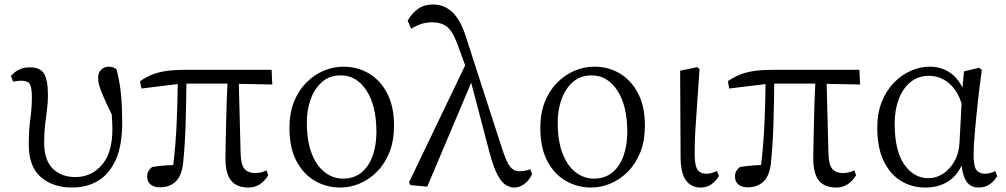

<svg xmlns="http://www.w3.org/2000/svg" viewBox="-20 -827 4511 861"><path d="M39 -461 29 -486Q44 -504 65 -514.5Q86 -525 114 -525Q161 -525 178 -496Q195 -467 195 -400Q195 -365 190.5 -333Q186 -301 182 -266Q178 -231 178 -187Q178 -110 216 -71.5Q254 -33 318 -33Q390 -33 437 -87.5Q484 -142 484 -247Q484 -275 481 -314Q454 -369 441 -400Q428 -431 424 -447.5Q420 -464 420 -478Q420 -502 434 -515Q448 -528 468 -528Q491 -528 503 -515Q518 -456 523 -400Q528 -344 528 -277Q528 -174 499 -110Q470 -46 419.5 -16Q369 14 303 14Q218 14 163.5 -32.5Q109 -79 109 -179Q109 -243 116 -294Q123 -345 123 -391Q123 -432 114.5 -448.5Q106 -465 75 -465Q66 -465 56.5 -463.5Q47 -462 39 -461Z M1051 -451 1059 -141Q1060 -88 1076.5 -69.5Q1093 -51 1123 -51Q1151 -51 1175 -63L1183 -41Q1149 14 1094 14Q1042 14 1016.5 -17Q991 -48 991 -116Q991 -142 992 -184Q993 -226 994 -274Q995 -322 996.5 -369Q998 -416 1000 -452H816Q815 -364 812.5 -275.5Q810 -187 802 -104Q797 -42 769.5 -14.5Q742 13 696 13Q671 13 655.5 0.5Q640 -12 640 -34Q640 -51 646 -60.5Q652 -70 662 -78Q702 -85 757 -87Q768 -180 772 -270.5Q776 -361 777 -450L614 -430L608 -463Q636 -482 664 -493Q692 -504 728 -509Q764 -514 815 -514H1198L1201 -448Z M1506 14Q1445 14 1393 -15.5Q1341 -45 1309.5 -104.5Q1278 -164 1278 -254Q1278 -320 1298.5 -371Q1319 -422 1354 -457Q1389 -492 1432 -510Q1475 -528 1520 -528Q1583 -528 1634.5 -497.5Q1686 -467 1716.5 -408Q1747 -349 1747 -264Q1747 -196 1726.5 -144.5Q1706 -93 1671 -57.5Q1636 -22 1593 -4Q1550 14 1506 14ZM1518 -26Q1568 -26 1601.5 -54Q1635 -82 1651.5 -129.5Q1668 -177 1668 -234Q1668 -353 1623.5 -421Q1579 -489 1508 -489Q1459 -489 1425.5 -460.5Q1392 -432 1374 -384Q1356 -336 1356 -278Q1356 -194 1378 -138Q1400 -82 1437 -54Q1474 -26 1518 -26Z M2358 -68 2366 -46Q2354 -19 2332 -2.5Q2310 14 2287 14Q2268 14 2249 3Q2230 -8 2212 -41Q2194 -74 2176 -140L2093 -456L1896 10L1821 3L1814 -9L2066 -534L2032 -627Q2010 -687 1984.5 -707Q1959 -727 1918 -727Q1891 -727 1867.5 -719Q1844 -711 1824 -698L1808 -734Q1827 -768 1855 -787.5Q1883 -807 1921 -807Q1971 -807 2007.5 -773.5Q2044 -740 2068 -666L2231 -162Q2251 -100 2267.5 -79.5Q2284 -59 2309 -59Q2320 -59 2332 -61Q2344 -63 2358 -68Z M2631 14Q2570 14 2518 -15.5Q2466 -45 2434.5 -104.5Q2403 -164 2403 -254Q2403 -320 2423.5 -371Q2444 -422 2479 -457Q2514 -492 2557 -510Q2600 -528 2645 -528Q2708 -528 2759.5 -497.5Q2811 -467 2841.5 -408Q2872 -349 2872 -264Q2872 -196 2851.5 -144.5Q2831 -93 2796 -57.5Q2761 -22 2718 -4Q2675 14 2631 14ZM2643 -26Q2693 -26 2726.5 -54Q2760 -82 2776.5 -129.5Q2793 -177 2793 -234Q2793 -353 2748.5 -421Q2704 -489 2633 -489Q2584 -489 2550.5 -460.5Q2517 -432 2499 -384Q2481 -336 2481 -278Q2481 -194 2503 -138Q2525 -82 2562 -54Q2599 -26 2643 -26Z M3122 14Q3079 14 3055.5 -19Q3032 -52 3032 -125L3030 -510L3107 -526L3117 -517Q3111 -433 3107 -373Q3103 -313 3100 -270Q3097 -227 3096 -194.5Q3095 -162 3095 -133Q3096 -81 3109 -64.5Q3122 -48 3147 -48Q3161 -48 3172.5 -51.5Q3184 -55 3195 -60L3204 -38Q3193 -18 3172 -2Q3151 14 3122 14Z M3687 -451 3695 -141Q3696 -88 3712.5 -69.5Q3729 -51 3759 -51Q3787 -51 3811 -63L3819 -41Q3785 14 3730 14Q3678 14 3652.5 -17Q3627 -48 3627 -116Q3627 -142 3628 -184Q3629 -226 3630 -274Q3631 -322 3632.5 -369Q3634 -416 3636 -452H3452Q3451 -364 3448.5 -275.5Q3446 -187 3438 -104Q3433 -42 3405.5 -14.5Q3378 13 3332 13Q3307 13 3291.5 0.5Q3276 -12 3276 -34Q3276 -51 3282 -60.5Q3288 -70 3298 -78Q3338 -85 3393 -87Q3404 -180 3408 -270.5Q3412 -361 3413 -450L3250 -430L3244 -463Q3272 -482 3300 -493Q3328 -504 3364 -509Q3400 -514 3451 -514H3834L3837 -448Z M4283 -191 4292 -363Q4273 -423 4234 -455Q4195 -487 4146 -487Q4097 -487 4062.5 -458.5Q4028 -430 4010 -381.5Q3992 -333 3992 -273Q3992 -151 4035 -89.5Q4078 -28 4143 -28Q4179 -28 4210 -48.5Q4241 -69 4261 -105.5Q4281 -142 4283 -191ZM4443 -60 4452 -37Q4439 -15 4418 -0.5Q4397 14 4368 14Q4337 14 4318 -8Q4299 -30 4292 -84Q4267 -33 4225.5 -9.5Q4184 14 4129 14Q4069 14 4020.5 -15.5Q3972 -45 3943 -104.5Q3914 -164 3914 -254Q3914 -320 3934.5 -371Q3955 -422 3989.5 -457Q4024 -492 4065.5 -510Q4107 -528 4149 -528Q4197 -528 4235 -504.5Q4273 -481 4296 -434L4303 -507L4370 -523L4383 -514Q4373 -444 4365 -370Q4357 -296 4351.5 -233Q4346 -170 4346 -132Q4346 -82 4358.5 -65Q4371 -48 4396 -48Q4421 -48 4443 -60Z"/></svg>

Font: Shippori Mincho TTF
Style: Regular
Weight: 400
Version: Version 2.100